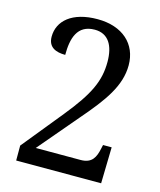

<svg xmlns="http://www.w3.org/2000/svg" viewBox="-109 -803 735 882"><g transform="rotate(15 258.0 -362.0)"><path d="M52 0H456L460 -172H419L415 -154C406 -112 392 -79 337 -79H124L281 -264C378 -376 438 -458 438 -556C438 -657 365 -724 246 -724C125 -724 62 -667 62 -592C62 -541 100 -527 144 -527C144 -605 162 -674 246 -674C311 -674 340 -623 340 -546C340 -455 308 -386 209 -264L52 -71Z"/></g></svg>

Font: Noto Serif Thai SemiCondensed
Style: Regular
Weight: 400
Width: 4
Designer: Monotype Design Team
Foundry: Monotype Imaging Inc.
Version: Version 2.002